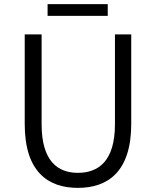

<svg xmlns="http://www.w3.org/2000/svg" viewBox="-20 -899 756 932"><path d="M358 13C502 13 617 -64 617 -297V-732H538V-296C538 -116 457 -60 358 -60C261 -60 182 -116 182 -296V-732H100V-297C100 -64 214 13 358 13ZM211 -822H503V-879H211Z"/></svg>

Font: Noto Sans HK DemiLight
Style: Regular
Weight: 350
Designer: Ryoko NISHIZUKA 西塚涼子 (kana, bopomofo & ideographs); Paul D. Hunt (Latin, Greek & Cyrillic); Sandoll Communications 산돌커뮤니
Foundry: Adobe
Version: Version 2.004;hotconv 1.0.118;makeotfexe 2.5.65603